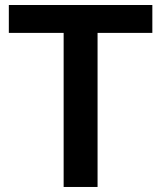

<svg xmlns="http://www.w3.org/2000/svg" viewBox="-20 -743 640 763"><path d="M585.4 -723.1V-612.3H367.7V0H232.9V-612.3H15.1V-723.1Z"/></svg>

Font: Lato-SemiBold
Style: Bold
Weight: 500
Designer: Lukasz Dziedzic with Adam Twardoch and Botio Nikoltchev
Foundry: tyPoland Lukasz Dziedzic
Version: ""